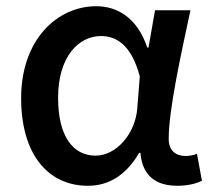

<svg xmlns="http://www.w3.org/2000/svg" viewBox="-20 -584 682 618"><path d="M263 14C332 14 387 -22 428 -92H432C438 -18 482 14 551 14C587 14 613 6 630 -2L614 -89C603 -84 589 -82 577 -82C546 -82 523 -99 523 -137C523 -231 563 -411 593 -551H479L458 -431H454C422 -527 357 -564 290 -564C163 -564 48 -455 48 -268C48 -87 135 14 263 14ZM288 -83C213 -83 167 -148 167 -269C167 -403 234 -468 305 -468C354 -468 403 -440 430 -338L422 -237C416 -152 353 -83 288 -83Z"/></svg>

Font: Noto Sans TC Medium
Style: Regular
Weight: 500
Designer: Ryoko NISHIZUKA 西塚涼子 (kana, bopomofo & ideographs); Paul D. Hunt (Latin, Greek & Cyrillic); Sandoll Communications 산돌커뮤니
Foundry: Adobe
Version: Version 2.004;hotconv 1.0.118;makeotfexe 2.5.65603